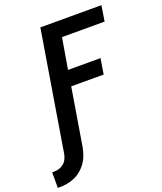

<svg xmlns="http://www.w3.org/2000/svg" viewBox="-218 -843 988 1173"><g transform="rotate(-20 276.0 -256.0)"><path d="M-48 223V122H-38Q-21 122 -4.5 117.5Q12 113 26 102Q40 91 48 75Q56 59 59 43L187 -735H584L568 -634H291L257 -433H468L452 -332H241L179 43Q174 68 165.5 92Q157 116 141.5 138Q126 160 105.5 177Q85 194 60.5 204.5Q36 215 11.5 219Q-13 223 -38 223Z"/></g></svg>

Font: Iosevka Aile
Style: Bold Italic
Weight: 700
Italic angle: -9°
Designer: Belleve Invis
Foundry: Belleve Invis
Version: Version 28.0.1; ttfautohint (v1.8.4)